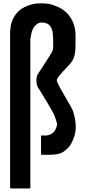

<svg xmlns="http://www.w3.org/2000/svg" viewBox="-20 -919 561 1140"><path d="M429.7 -164.1Q429.7 -140.6 424.8 -123Q419.9 -104.5 413.1 -87.9Q410.2 -82 406.2 -73.2Q402.3 -63.5 394.5 -53.7Q380.9 -34.2 354.5 -16.6Q327.1 0 280.3 0Q262.7 0 228.5 0Q226.6 0 225.6 -1Q223.6 -2.9 223.6 -4.9Q223.6 -40 223.6 -110.4Q223.6 -111.3 224.6 -112.3Q225.6 -113.3 225.6 -114.3Q226.6 -115.2 227.5 -115.2Q229.5 -115.2 230.5 -115.2Q231.4 -115.2 247.1 -114.3Q261.7 -113.3 279.3 -121.1Q289.1 -126 296.9 -132.8Q305.7 -140.6 310.5 -153.3Q320.3 -172.9 318.4 -185.5Q316.4 -197.3 305.7 -226.6Q305.7 -228.5 303.7 -231.4Q301.8 -239.3 288.1 -262.7Q275.4 -286.1 259.8 -311.5Q240.2 -343.8 223.6 -371.1Q206.1 -397.5 206.1 -398.4Q197.3 -414.1 196.3 -438.5Q195.3 -462.9 204.1 -478.5Q210.9 -489.3 221.7 -504.9Q232.4 -521.5 244.1 -539.1Q261.7 -565.4 276.4 -589.8Q292 -614.3 293.9 -624Q296.9 -636.7 295.9 -659.2Q295.9 -681.6 294.9 -697.3Q293.9 -702.1 293.9 -706.1Q293.9 -710.9 293.9 -712.9Q293.9 -729.5 288.1 -745.1Q283.2 -759.8 273.4 -769.5Q264.6 -778.3 253.9 -781.2Q244.1 -785.2 224.6 -785.2Q216.8 -785.2 212.9 -783.2Q209 -782.2 204.1 -779.3Q203.1 -778.3 200.2 -776.4Q193.4 -771.5 187.5 -765.6Q181.6 -758.8 176.8 -751Q172.9 -742.2 168.9 -731.4Q166 -720.7 164.1 -709Q163.1 -705.1 163.1 -703.1Q163.1 -700.2 162.1 -698.2Q161.1 -692.4 160.2 -688.5Q160.2 -683.6 160.2 -671.9Q160.2 -662.1 160.2 -641.6Q160.2 -641.6 160.2 -640.6Q160.2 -640.6 160.2 -639.6Q160.2 -361.3 160.2 195.3Q160.2 197.3 158.2 198.2Q157.2 200.2 155.3 200.2Q118.2 200.2 44.9 200.2Q43 200.2 41 198.2Q40 197.3 40 195.3Q40 79.1 40 -152.3Q40 -344.7 40 -730.5Q40 -730.5 40 -731.4Q40 -732.4 40 -733.4Q41 -746.1 43 -759.8Q44.9 -772.5 48.8 -785.2Q53.7 -800.8 61.5 -815.4Q69.3 -830.1 81.1 -842.8Q91.8 -855.5 107.4 -866.2Q123 -877 141.6 -883.8Q161.1 -891.6 179.7 -895.5Q197.3 -899.4 226.6 -899.4Q250 -899.4 271.5 -895.5Q292 -891.6 309.6 -883.8Q329.1 -877 344.7 -867.2Q360.4 -857.4 374 -844.7Q387.7 -832 397.5 -816.4Q408.2 -800.8 415 -783.2Q421.9 -764.6 425.8 -745.1Q428.7 -724.6 428.7 -702.1Q428.7 -700.2 428.7 -697.3Q428.7 -668.9 427.7 -629.9Q425.8 -590.8 415 -568.4Q410.2 -556.6 397.5 -542Q383.8 -526.4 368.2 -509.8Q350.6 -492.2 334 -471.7Q317.4 -452.1 317.4 -442.4Q317.4 -432.6 335 -400.4Q352.5 -368.2 371.1 -336.9Q385.7 -312.5 398.4 -290Q410.2 -268.6 414.1 -257.8Q421.9 -231.4 425.8 -210Q429.7 -188.5 429.7 -164.1Z"/></svg>

Font: Typeface
Style: Regular
Weight: 400
Version: Version 1.0